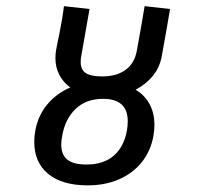

<svg xmlns="http://www.w3.org/2000/svg" viewBox="-20 -574 640 608"><path d="M88.5 -124.5Q88.5 -143.5 92 -161.5Q100.5 -208 129.5 -243Q158.5 -278 202.5 -297Q180 -313.5 167.8 -337.2Q155.5 -361 155.5 -390Q155.5 -403 157.5 -414.5Q164 -449.5 167.5 -464.5Q172 -487 176 -510Q180 -533 182.5 -554.5L263.5 -545.5L237.5 -397.5Q235.5 -388 235.5 -378Q235.5 -353 251.8 -342.5Q268 -332 303.5 -332Q349.5 -332 378 -353Q406.5 -374 413.5 -414.5Q430.5 -508.5 438 -554.5L518.5 -545.5Q511 -499 492.5 -397.5Q486.5 -362 464.8 -334.8Q443 -307.5 409.5 -290Q438.5 -272.5 453.8 -244Q469 -215.5 469 -178.5Q469 -162.5 466 -144.5Q457.5 -96 429 -60.5Q400.5 -25 356.5 -6Q312.5 13 258 13Q177 13 132.8 -23.2Q88.5 -59.5 88.5 -124.5ZM382 -161.5Q384.5 -174.5 384.5 -190.5Q384.5 -261 306 -261Q253 -261 219.8 -229.5Q186.5 -198 177 -144.5Q174 -129 174 -116.5Q174 -84 193.2 -68.5Q212.5 -53 254 -53Q308 -53 340.5 -81.2Q373 -109.5 382 -161.5Z"/></svg>

Font: JuliaMono BoldItalic
Style: Regular
Weight: 700
Italic angle: -9°
Monospace: yes
Designer: cormullion
Foundry: corm
Version: Version 0.049; ttfautohint (v1.8.4)